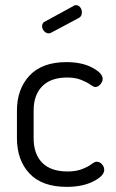

<svg xmlns="http://www.w3.org/2000/svg" viewBox="-20 -721 451 748"><path d="M46 -183C46 -125.7 62.3 -79.7 95 -45C127.7 -10.3 176 7 240 7C281.3 7 316 -0.2 344 -14.5C372 -28.8 386 -43.7 386 -59C386 -67 383.2 -74.3 377.5 -81C371.8 -87.7 364.7 -91 356 -91C351.3 -91 344.8 -87.8 336.5 -81.5C328.2 -75.2 316.2 -68.8 300.5 -62.5C284.8 -56.2 265.7 -53 243 -53C199.7 -53 166.8 -64.3 144.5 -87C122.2 -109.7 111 -141.7 111 -183V-290C111 -330.7 122.2 -362.3 144.5 -385C166.8 -407.7 199.3 -419 242 -419C263.3 -419 281.7 -415.8 297 -409.5C312.3 -403.2 324.2 -397 332.5 -391C340.8 -385 347 -382 351 -382C358.3 -382 365 -385.5 371 -392.5C377 -399.5 380 -406.7 380 -414C380 -428.7 366.5 -443.2 339.5 -457.5C312.5 -471.8 279 -479 239 -479C175.7 -479 127.7 -461.5 95 -426.5C62.3 -391.5 46 -346 46 -290ZM144 -619C144 -611.7 146.7 -605.2 152 -599.5C157.3 -593.8 163.3 -591 170 -591C174 -591 177.3 -592 180 -594L287 -651C295 -655 299 -662.3 299 -673C299 -680.3 296.8 -686.8 292.5 -692.5C288.2 -698.2 282.3 -701 275 -701C271.7 -701 269 -700 267 -698L155 -637C147.7 -633.7 144 -627.7 144 -619Z"/></svg>

Font: Terminal Dosis
Style: Book
Weight: 400
Designer: EdgarTolentino, PabloImpallari, IginoMarini
Foundry: EdgarTolentino, PabloImpallari, IginoMarini
Version: Version 1.006